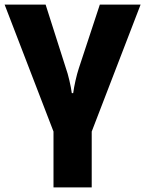

<svg xmlns="http://www.w3.org/2000/svg" viewBox="-20 -569 627 829"><path d="M211 240V-1L0 -549H177L265 -273Q272 -254 279.5 -222Q287 -190 290 -167H296Q299 -190 306 -221Q313 -252 320 -273L411 -549H587L376 -1V240Z"/></svg>

Font: Noto Sans UI ExtraBold
Style: Regular
Weight: 800
Designer: Monotype Design Team
Foundry: Monotype Imaging Inc.
Version: Version 1.001